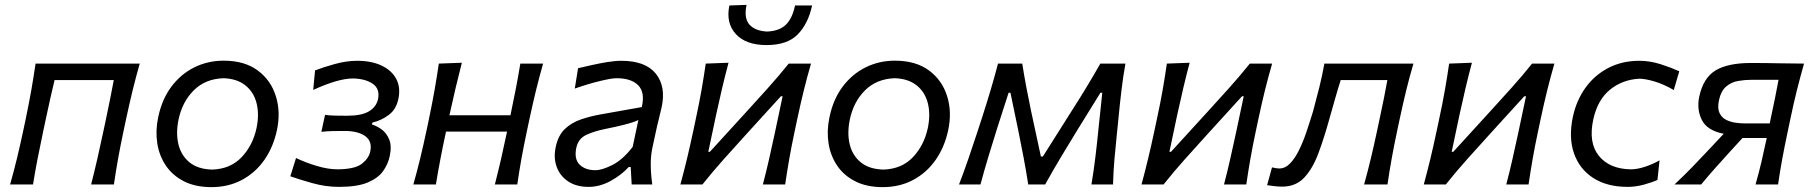

<svg xmlns="http://www.w3.org/2000/svg" viewBox="-20 -757 7444 788"><path d="M21.5 0Q37 -55 49.5 -106.5Q62 -158 75 -219L85.5 -268.5Q99.5 -336 108.8 -388.8Q118 -441.5 126 -496H553.5Q538 -441.5 525 -388.8Q512 -336 497.5 -268.5L487 -219Q474 -158 464.8 -106.5Q455.5 -55 447.5 0H354Q368 -55 379.8 -106.5Q391.5 -158 404.5 -219L415 -268.5Q425 -315.5 432.5 -353.5Q440 -391.5 447 -428.5H204Q195 -391.5 186.5 -353.5Q178 -315.5 168 -268.5L157.5 -219Q144.5 -158 134.5 -106.8Q124.5 -55.5 115.5 0Z M848 11Q782 11 735.2 -12.8Q688.5 -36.5 661 -77Q633.5 -117.5 625.5 -168.8Q617.5 -220 629 -274.5Q644 -348.5 683 -400.8Q722 -453 777.5 -480.5Q833 -508 898 -508Q983.5 -508 1037.8 -467.8Q1092 -427.5 1112.2 -362.2Q1132.5 -297 1116.5 -222.5Q1101.5 -152.5 1064.5 -100Q1027.5 -47.5 972.2 -18.2Q917 11 848 11ZM851 -61Q926 -63.5 972 -112.2Q1018 -161 1033 -232Q1044.5 -288 1033 -333.5Q1021.5 -379 987.2 -406.5Q953 -434 897.5 -436Q822.5 -433.5 775 -386Q727.5 -338.5 712.5 -265Q701.5 -211 712.2 -165.2Q723 -119.5 757.5 -91Q792 -62.5 851 -61Z M1371 10Q1316.5 10 1261.5 -5.5Q1206.5 -21 1171.5 -33.5L1195 -108.5Q1234.5 -89.5 1280.5 -75.8Q1326.5 -62 1367 -62Q1438 -63 1466 -85.5Q1494 -108 1499.5 -135Q1508.5 -177 1479.2 -198.2Q1450 -219.5 1394 -219.5Q1365.5 -219.5 1343.2 -219Q1321 -218.5 1299 -216L1314 -285.5Q1333.5 -283 1355 -282.5Q1376.5 -282 1405 -282Q1464.5 -282 1494.5 -300.2Q1524.5 -318.5 1531.5 -350Q1540 -392.5 1509.8 -413.2Q1479.5 -434 1428.5 -435Q1368.5 -435 1265.5 -388L1273 -468Q1306.5 -481 1354 -494.2Q1401.5 -507.5 1446 -507.5Q1504.5 -507.5 1545.8 -488Q1587 -468.5 1605.8 -434Q1624.5 -399.5 1615.5 -353.5Q1607 -309 1576.2 -285.8Q1545.5 -262.5 1508.5 -254L1506.5 -246Q1524.5 -241 1545 -226.8Q1565.5 -212.5 1577 -185.5Q1588.5 -158.5 1579.5 -116Q1573 -84.5 1552.8 -55.5Q1532.5 -26.5 1489.5 -8.2Q1446.5 10 1371 10Z M1676.5 0Q1692 -55 1704.5 -106.5Q1717 -158 1730 -219L1740.5 -268.5Q1754.5 -336 1763.8 -388.8Q1773 -441.5 1781 -496L1875.5 -499.5Q1862 -447 1850 -396.2Q1838 -345.5 1824.5 -284H2075Q2088 -345.5 2097.5 -395Q2107 -444.5 2115.5 -496H2209Q2193.5 -441.5 2180.5 -388.8Q2167.5 -336 2153 -268.5L2142.5 -219Q2129.5 -158 2120.2 -106.5Q2111 -55 2103 0H2011Q2025 -55 2036.8 -106.2Q2048.5 -157.5 2061 -217H1810.5Q1797.5 -156.5 1787.8 -105.8Q1778 -55 1769 0Z M2395.5 10Q2346 10 2312.2 -12.2Q2278.5 -34.5 2264.8 -72Q2251 -109.5 2261 -155Q2271 -201.5 2298.2 -227.5Q2325.5 -253.5 2363.2 -266.5Q2401 -279.5 2442.5 -287L2614 -317.5Q2628 -377.5 2599.5 -406.8Q2571 -436 2510 -436Q2490.5 -436 2442.5 -424.5Q2394.5 -413 2339 -393.5L2352.5 -477Q2376.5 -482.5 2408.2 -489.8Q2440 -497 2472 -502.2Q2504 -507.5 2530 -507.5Q2629 -507.5 2671.5 -454.8Q2714 -402 2695.5 -317Q2690.5 -294 2683.8 -268Q2677 -242 2670.5 -210.5L2657.5 -150.5Q2650.5 -117.5 2650.8 -80.2Q2651 -43 2657 0H2572.5L2568.5 -71.5H2560.5Q2530 -38.5 2485.8 -14.2Q2441.5 10 2395.5 10ZM2424 -58.5Q2451 -58.5 2493.5 -80Q2536 -101.5 2576.5 -154L2600 -264.5Q2591 -260 2577 -255.2Q2563 -250.5 2536.5 -243.8Q2510 -237 2463 -227.5Q2418.5 -218.5 2385.8 -203.2Q2353 -188 2345 -149Q2336 -104 2359 -81.2Q2382 -58.5 2424 -58.5Z M2772.5 0Q2787.5 -55.5 2799.8 -106.5Q2812 -157.5 2825 -218.5L2835.5 -268Q2850 -335 2859.2 -388Q2868.5 -441 2876.5 -496L2970 -499.5Q2956 -447 2944.2 -397.2Q2932.5 -347.5 2919 -285.5L2887 -134H2893.5L3041 -295.5Q3085.5 -344 3131 -394.8Q3176.5 -445.5 3217 -496H3308.5Q3292.5 -440.5 3279.5 -388.2Q3266.5 -336 3252 -268L3241.5 -218.5Q3228.5 -157.5 3219.5 -106.2Q3210.5 -55 3202.5 0H3111Q3125 -53.5 3136 -102.2Q3147 -151 3159.5 -208.5L3192 -362H3185L3041.5 -204.5Q2996 -154.5 2950 -103Q2904 -51.5 2863 0ZM3126 -572Q3041.5 -572 3000 -617.2Q2958.5 -662.5 2973.5 -734.5L3044 -737Q3032.5 -683 3055.5 -656.5Q3078.5 -630 3129 -627.5Q3179.5 -630 3205.8 -656Q3232 -682 3243 -734.5H3313Q3297 -660 3254.2 -616Q3211.5 -572 3126 -572Z M3603 11Q3537 11 3490.2 -12.8Q3443.5 -36.5 3416 -77Q3388.5 -117.5 3380.5 -168.8Q3372.5 -220 3384 -274.5Q3399 -348.5 3438 -400.8Q3477 -453 3532.5 -480.5Q3588 -508 3653 -508Q3738.5 -508 3792.8 -467.8Q3847 -427.5 3867.2 -362.2Q3887.5 -297 3871.5 -222.5Q3856.5 -152.5 3819.5 -100Q3782.5 -47.5 3727.2 -18.2Q3672 11 3603 11ZM3606 -61Q3681 -63.5 3727 -112.2Q3773 -161 3788 -232Q3799.5 -288 3788 -333.5Q3776.5 -379 3742.2 -406.5Q3708 -434 3652.5 -436Q3577.5 -433.5 3530 -386Q3482.5 -338.5 3467.5 -265Q3456.5 -211 3467.2 -165.2Q3478 -119.5 3512.5 -91Q3547 -62.5 3606 -61Z M3916 0Q3937 -54.5 3955 -107Q3973 -159.5 3990 -211.5L4012 -279Q4029.5 -333 4045.8 -387.8Q4062 -442.5 4076 -496H4175.5Q4183 -448 4192.2 -399.2Q4201.5 -350.5 4211.5 -302.5L4252 -114.5H4260L4378.5 -302Q4410 -351 4439.5 -399.8Q4469 -448.5 4496 -496H4599Q4589.5 -443.5 4582.8 -387.2Q4576 -331 4571 -277.5L4564 -208.5Q4558.5 -157.5 4554 -105Q4549.5 -52.5 4548 0H4459.5Q4469 -57 4476 -115.2Q4483 -173.5 4488.5 -230L4504 -376.5H4496.5L4400 -220.5Q4366 -165.5 4333.2 -110.5Q4300.5 -55.5 4269.5 0H4200Q4191.5 -55 4181 -110.5Q4170.5 -166 4159.5 -220L4127 -376.5H4119.5L4073 -232Q4054.5 -173.5 4037 -115.5Q4019.5 -57.5 4004 0Z M4665 0Q4680 -55.5 4692.2 -106.5Q4704.5 -157.5 4717.5 -218.5L4728 -268Q4742.5 -335 4751.8 -388Q4761 -441 4769 -496L4862.5 -499.5Q4848.5 -447 4836.8 -397.2Q4825 -347.5 4811.5 -285.5L4779.5 -134H4786L4933.5 -295.5Q4978 -344 5023.5 -394.8Q5069 -445.5 5109.5 -496H5201Q5185 -440.5 5172 -388.2Q5159 -336 5144.5 -268L5134 -218.5Q5121 -157.5 5112 -106.2Q5103 -55 5095 0H5003.5Q5017.5 -53.5 5028.5 -102.2Q5039.5 -151 5052 -208.5L5084.5 -362H5077.5L4934 -204.5Q4888.5 -154.5 4842.5 -103Q4796.5 -51.5 4755.5 0Z M5242 9Q5228.5 9 5210.8 7Q5193 5 5180.5 3L5200.5 -70Q5208.5 -68 5216.8 -66.8Q5225 -65.5 5230 -65.5Q5254.5 -65.5 5274.5 -86Q5294.5 -106.5 5311.2 -140.5Q5328 -174.5 5342 -216Q5356 -257.5 5369 -300Q5382.5 -349.5 5394.8 -399Q5407 -448.5 5415.5 -496H5781Q5765 -441.5 5752 -388.8Q5739 -336 5724.5 -268.5L5714 -219Q5701 -158 5691.8 -106.5Q5682.5 -55 5674.5 0H5578.5Q5594 -55.5 5606.2 -106.8Q5618.5 -158 5631.5 -219L5642 -268.5Q5652 -315.5 5659.8 -353.5Q5667.5 -391.5 5674 -428.5H5482.5Q5470 -389 5458.5 -348.5Q5447 -308 5436 -269Q5414.5 -191 5391 -128Q5367.5 -65 5332.8 -28Q5298 9 5242 9Z M5823.5 0Q5838.5 -55.5 5850.8 -106.5Q5863 -157.5 5876 -218.5L5886.5 -268Q5901 -335 5910.2 -388Q5919.5 -441 5927.5 -496L6021 -499.5Q6007 -447 5995.2 -397.2Q5983.5 -347.5 5970 -285.5L5938 -134H5944.5L6092 -295.5Q6136.5 -344 6182 -394.8Q6227.5 -445.5 6268 -496H6359.5Q6343.5 -440.5 6330.5 -388.2Q6317.5 -336 6303 -268L6292.5 -218.5Q6279.5 -157.5 6270.5 -106.2Q6261.5 -55 6253.5 0H6162Q6176 -53.5 6187 -102.2Q6198 -151 6210.5 -208.5L6243 -362H6236L6092.5 -204.5Q6047 -154.5 6001 -103Q5955 -51.5 5914 0Z M6660.5 10Q6575.5 10 6519 -26.5Q6462.5 -63 6440 -127.5Q6417.5 -192 6435 -276Q6449.5 -344.5 6487 -396.8Q6524.5 -449 6581 -478.2Q6637.5 -507.5 6708 -507.5Q6752.5 -507.5 6797 -493Q6841.5 -478.5 6872 -464.5L6849.5 -387.5Q6808 -411.5 6770 -422.8Q6732 -434 6707.5 -434Q6638 -430 6587.2 -388.5Q6536.5 -347 6519 -266.5Q6498.5 -171 6542.2 -117.2Q6586 -63.5 6673 -62Q6699.5 -62 6732 -72.8Q6764.5 -83.5 6791 -99L6782.5 -18.5Q6762 -9 6727.8 0.5Q6693.5 10 6660.5 10Z M6852.5 0Q6891 -36 6926 -72Q6961 -108 6993.5 -143L7054.5 -208Q6987 -221 6965 -264Q6943 -307 6954 -360.5Q6970.5 -437.5 7021 -468Q7071.5 -498.5 7166 -498.5Q7223.5 -498.5 7284.5 -497.2Q7345.5 -496 7384 -496Q7368.5 -441 7355.2 -388.5Q7342 -336 7328 -269L7317.5 -219Q7304.5 -158 7295 -106.8Q7285.5 -55.5 7277.5 0H7185Q7199 -48.5 7209.5 -93.8Q7220 -139 7231 -190.5H7131.5L7081.5 -136Q7051 -102.5 7020.2 -68Q6989.5 -33.5 6962 0ZM7141 -250.5H7243.5L7247 -269Q7256.5 -313.5 7264.5 -352.2Q7272.5 -391 7279.5 -429.5H7168.5Q7141.5 -429.5 7113.8 -424.8Q7086 -420 7064.8 -402.2Q7043.5 -384.5 7035 -346Q7028 -313.5 7036.8 -294.2Q7045.5 -275 7063.2 -265.8Q7081 -256.5 7102 -253.5Q7123 -250.5 7141 -250.5Z"/></svg>

Font: Commissioner Flair
Style: Italic
Weight: 400
Italic angle: -12°
Designer: Kostas Bartsokas
Foundry: Kostas Bartsokas
Version: Version 1.000; ttfautohint (v1.8.3)